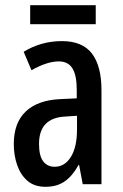

<svg xmlns="http://www.w3.org/2000/svg" viewBox="-20 -708 472 738"><path d="M218 -550Q297 -550 333.5 -502Q370 -454 370 -362V0H298L284 -74H282Q259 -32 229 -11Q199 10 155 10Q112 10 85.5 -13Q59 -36 46 -73.5Q33 -111 33 -154Q33 -236 79 -279.5Q125 -323 211 -327L275 -330V-363Q275 -418 258.5 -445Q242 -472 206 -472Q161 -472 101 -438L71 -509Q138 -550 218 -550ZM231 -260Q130 -255 130 -155Q130 -109 146 -88Q162 -67 190 -67Q229 -67 252.5 -105Q276 -143 276 -210V-263ZM348 -688V-615H96V-688Z"/></svg>

Font: Noto Sans Tamil ExtraCondensed Medium
Style: Regular
Weight: 500
Width: 2
Designer: Jelle Bosma - Monotype Design Team
Foundry: Monotype Imaging Inc.
Version: Version 2.004; ttfautohint (v1.8.4.7-5d5b)